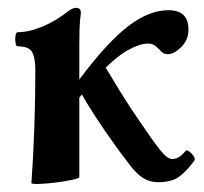

<svg xmlns="http://www.w3.org/2000/svg" viewBox="-20 -451 520 489"><path d="M60 15Q65 -53 67.5 -128.5Q70 -204 70 -272Q70 -303 62 -318Q54 -333 25 -333Q21 -333 19.5 -342Q18 -351 19.5 -360Q21 -369 25 -369Q54 -369 88.5 -383.5Q123 -398 153 -422Q160 -427 164.5 -429Q169 -431 174 -431Q186 -431 186 -418Q183 -397 182.5 -375.5Q182 -354 182 -333V0Q182 3 163.5 7Q145 11 121 14Q97 17 78.5 17.5Q60 18 60 15ZM123 -120 106 -140Q175 -244 228 -306.5Q281 -369 324.5 -397Q368 -425 409 -425Q460 -425 460 -376Q460 -349 441.5 -331Q423 -313 407 -313Q397 -313 390.5 -320Q384 -327 376.5 -333.5Q369 -340 356 -340Q336 -340 304.5 -322.5Q273 -305 228.5 -257.5Q184 -210 123 -120ZM382 13Q362 13 345.5 3Q329 -7 310 -31.5Q291 -56 261 -98Q240 -128 219.5 -159.5Q199 -191 182 -222L240 -294Q262 -257 286 -218Q310 -179 335 -143Q368 -94 387 -70Q406 -46 418 -46Q427 -46 435 -50.5Q443 -55 452 -66Q455 -70 461.5 -65.5Q468 -61 473 -53.5Q478 -46 475 -42Q456 -16 437 -1.5Q418 13 382 13Z"/></svg>

Font: Junicode VF
Style: Regular
Weight: 400
Designer: Peter S. Baker
Version: Version 2.213